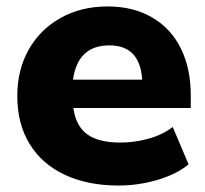

<svg xmlns="http://www.w3.org/2000/svg" viewBox="-20 -570 644 602"><path d="M34.2 -269.5Q34.2 -350.6 69.8 -414.1Q105.5 -477.5 169.9 -513.7Q234.4 -549.8 317.4 -549.8Q397.5 -549.8 456.5 -515.6Q515.6 -481.4 546.9 -418.5Q578.1 -355.5 578.1 -271.5V-231.4H210Q217.8 -174.8 253.4 -148.9Q289.1 -123 357.4 -123Q402.3 -123 446.3 -135.3Q490.2 -147.5 521.5 -171.9L571.3 -54.7Q533.2 -23.4 473.6 -5.9Q414.1 11.7 351.6 11.7Q254.9 11.7 183.1 -22Q111.3 -55.7 72.8 -118.7Q34.2 -181.6 34.2 -269.5ZM425.8 -320.3Q418.9 -427.7 323.2 -427.7Q223.6 -427.7 209 -320.3Z"/></svg>

Font: Min Sans Black
Style: Regular
Weight: 900
Designer: Jinseong-Kim, NotoSansCJK, Nunito
Foundry: Jinseong-Kim
Version: Version 1.000